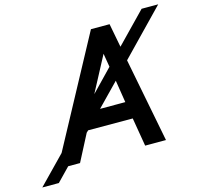

<svg xmlns="http://www.w3.org/2000/svg" viewBox="-271 -874 1128 1079"><g transform="rotate(-15 293.0 -335.0)"><path d="M436 -165.5 176.8 -166 165.5 -155.3 85 0H16.1L-59.1 77.6H-155.3L-0.5 -81.5L338.9 -710.9H447.3L473.6 -572.8L643.6 -748H740.2L489.7 -489.3L585 0H463.9ZM272.5 -265.1H419.4L398.9 -395ZM262.7 -353.5 384.8 -480 371.6 -559.1Z"/></g></svg>

Font: Roboto Medium
Style: Italic
Weight: 500
Italic angle: -12°
Designer: Google
Version: Version 2.134; 2016